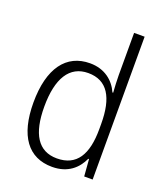

<svg xmlns="http://www.w3.org/2000/svg" viewBox="-141 -855 824 960"><g transform="rotate(20 271.0 -375.0)"><path d="M249 10C333 10 381 -35 406 -90H410L417 0H462V-760H406V-535C406 -508 408 -473 410 -443H406C382 -498 331 -542 252 -542C126 -542 52 -444 52 -261C52 -84 122 10 249 10ZM257 -38C157 -38 110 -116 110 -260C110 -411 161 -493 260 -493C362 -493 407 -416 407 -276V-248C407 -113 362 -38 257 -38Z"/></g></svg>

Font: Noto Sans Armenian SemiCondensed Light
Style: Regular
Weight: 300
Width: 4
Designer: Monotype Design Team
Foundry: Monotype Imaging Inc.
Version: Version 2.008